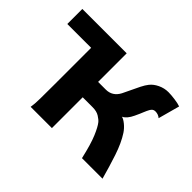

<svg xmlns="http://www.w3.org/2000/svg" viewBox="-107 -706 904 904"><g transform="rotate(45 345.5 -254.0)"><path d="M290.5 -205.1V-307.6H356.4Q400.4 -307.6 422.4 -349.1Q431.2 -366.2 441.4 -388.7Q451.7 -411.1 462.4 -432.4Q473.1 -453.6 483.4 -466.3Q497.6 -484.4 522.2 -496.1Q546.9 -507.8 573.7 -507.8Q591.3 -507.8 616.7 -504.4Q642.1 -501 656.7 -495.6L627.4 -388.2Q613.8 -400.4 593.8 -400.4Q585 -400.4 579.3 -395.8Q573.7 -391.1 569.8 -384.3Q563.5 -373 557.6 -358.2Q551.8 -343.3 539.6 -317.4Q523.4 -282.2 500.5 -271Q511.7 -269 529.3 -254.9Q546.9 -240.7 559.1 -222.2Q585.4 -182.1 605.5 -121.6Q625.5 -61 642.1 0H505.4Q487.8 -77.1 470.9 -116.9Q454.1 -156.7 440.4 -173.8Q432.6 -183.6 415.5 -194.3Q398.4 -205.1 371.1 -205.1ZM305.2 -498V0H163.6Q167.5 -20.5 168 -59.6Q168.5 -98.6 168.5 -148.9V-397.9H9.8V-498Z"/></g></svg>

Font: Andika
Style: Bold
Weight: 700
Designer: Victor Gaultney, Annie Olsen, Julie Remington, Don Collingsworth, Eric Hays, Becca Hirsbrunner
Foundry: SIL International
Version: Version 6.101